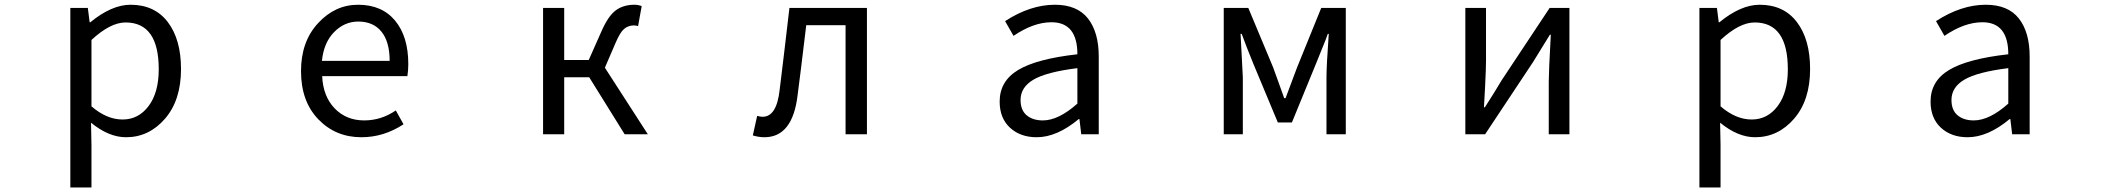

<svg xmlns="http://www.w3.org/2000/svg" viewBox="-20 -577 9040 825"><path d="M282.2 228.5V-543H357.4L365.2 -481.4H368.2Q460 -556.6 541 -556.6Q644.5 -556.6 701.2 -481.9Q757.8 -407.2 757.8 -280.3Q757.8 -146.5 689 -66.9Q620.1 12.7 521.5 12.7Q447.3 12.7 371.1 -49.8L373 44.9V228.5ZM662.1 -279.3Q662.1 -480.5 519.5 -480.5Q454.1 -480.5 373 -405.3V-120.1Q438.5 -63.5 506.8 -63.5Q575.2 -63.5 618.7 -121.6Q662.1 -179.7 662.1 -279.3Z M1533.2 12.7Q1421.9 12.7 1347.7 -64.5Q1273.4 -141.6 1273.4 -271.5Q1273.4 -398.4 1346.7 -477.5Q1419.9 -556.6 1518.6 -556.6Q1621.1 -556.6 1677.7 -488.3Q1734.4 -419.9 1734.4 -301.8Q1734.4 -275.4 1730.5 -250H1364.3Q1368.2 -163.1 1418 -111.3Q1467.8 -59.6 1544.9 -59.6Q1618.2 -59.6 1680.7 -102.5L1713.9 -43Q1628.9 12.7 1533.2 12.7ZM1363.3 -315.4H1654.3Q1654.3 -397.5 1619.1 -440.9Q1584 -484.4 1519.5 -484.4Q1460 -484.4 1415.5 -439Q1371.1 -393.6 1363.3 -315.4Z M2579.1 -286.1 2763.7 0H2664.1L2511.7 -245.1H2404.3V0H2313.5V-543H2404.3V-319.3H2509.8L2563.5 -440.4Q2592.8 -507.8 2625.5 -532.2Q2658.2 -556.6 2706.1 -556.6Q2721.7 -556.6 2737.3 -550.8L2721.7 -464.8Q2712.9 -467.8 2704.1 -467.8Q2679.7 -467.8 2662.1 -453.1Q2644.5 -438.5 2625 -392.6Z M3264.6 12.7Q3240.2 12.7 3214.8 4.9L3233.4 -79.1Q3247.1 -75.2 3256.8 -75.2Q3317.4 -75.2 3330.1 -191.4Q3347.7 -333 3372.1 -543H3705.1V0H3613.3V-468.8H3444.3Q3418.9 -255.9 3407.2 -168Q3385.7 12.7 3264.6 12.7Z M4434.6 12.7Q4364.3 12.7 4319.8 -28.3Q4275.4 -69.3 4275.4 -140.6Q4275.4 -228.5 4355 -276.4Q4434.6 -324.2 4609.4 -343.8Q4609.4 -481.4 4498 -481.4Q4420.9 -481.4 4335 -422.9L4298.8 -486.3Q4407.2 -556.6 4512.7 -556.6Q4608.4 -556.6 4654.8 -497.6Q4701.2 -438.5 4701.2 -334V0H4626L4618.2 -65.4H4615.2Q4521.5 12.7 4434.6 12.7ZM4460.9 -59.6Q4528.3 -59.6 4609.4 -131.8V-284.2Q4476.6 -267.6 4420.9 -234.9Q4365.2 -202.1 4365.2 -147.5Q4365.2 -103.5 4391.6 -81.5Q4418 -59.6 4460.9 -59.6Z M5238.3 0V-543H5343.8L5450.2 -288.1Q5458 -266.6 5474.1 -222.2Q5490.2 -177.7 5498 -155.3H5503.9Q5551.8 -282.2 5553.7 -288.1L5657.2 -543H5762.7V0H5679.7V-245.1Q5679.7 -293 5689.5 -431.6H5685.5Q5676.8 -406.2 5657.7 -360.4Q5638.7 -314.5 5634.8 -303.7L5531.2 -50.8H5470.7L5365.2 -303.7Q5333 -382.8 5315.4 -431.6H5310.5Q5320.3 -246.1 5320.3 -245.1V0Z M6276.4 0V-543H6365.2V-316.4Q6365.2 -283.2 6361.3 -205.6Q6357.4 -127.9 6356.4 -116.2H6360.4Q6403.3 -182.6 6432.6 -232.4L6638.7 -543H6723.6V0H6634.8V-226.6Q6634.8 -267.6 6643.6 -427.7H6639.6Q6587.9 -344.7 6567.4 -310.5L6361.3 0Z M7282.2 228.5V-543H7357.4L7365.2 -481.4H7368.2Q7460 -556.6 7541 -556.6Q7644.5 -556.6 7701.2 -481.9Q7757.8 -407.2 7757.8 -280.3Q7757.8 -146.5 7689 -66.9Q7620.1 12.7 7521.5 12.7Q7447.3 12.7 7371.1 -49.8L7373 44.9V228.5ZM7662.1 -279.3Q7662.1 -480.5 7519.5 -480.5Q7454.1 -480.5 7373 -405.3V-120.1Q7438.5 -63.5 7506.8 -63.5Q7575.2 -63.5 7618.7 -121.6Q7662.1 -179.7 7662.1 -279.3Z M8434.6 12.7Q8364.3 12.7 8319.8 -28.3Q8275.4 -69.3 8275.4 -140.6Q8275.4 -228.5 8355 -276.4Q8434.6 -324.2 8609.4 -343.8Q8609.4 -481.4 8498 -481.4Q8420.9 -481.4 8335 -422.9L8298.8 -486.3Q8407.2 -556.6 8512.7 -556.6Q8608.4 -556.6 8654.8 -497.6Q8701.2 -438.5 8701.2 -334V0H8626L8618.2 -65.4H8615.2Q8521.5 12.7 8434.6 12.7ZM8460.9 -59.6Q8528.3 -59.6 8609.4 -131.8V-284.2Q8476.6 -267.6 8420.9 -234.9Q8365.2 -202.1 8365.2 -147.5Q8365.2 -103.5 8391.6 -81.5Q8418 -59.6 8460.9 -59.6Z"/></svg>

Font: Gen Shin Gothic Monospace Regular
Style: Regular
Weight: 400
Designer: [Source Han Sans]
Ryoko NISHIZUKA  (kana & ideographs); Paul D. Hunt (Latin, Greek & Cyrillic); Wenlong ZHANG  (bopomofo
Version: Version 1.002.20150607